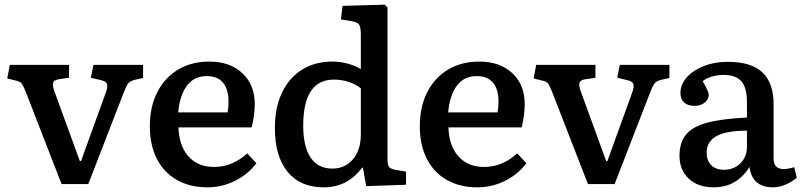

<svg xmlns="http://www.w3.org/2000/svg" viewBox="-20 -786 3426 820"><path d="M243 0 91 -391Q81 -417 74 -427.5Q67 -438 47 -442L11 -451L22 -509H275V-454L229 -447Q211 -444 207 -433Q203 -422 212 -397L321 -98H326L432 -391Q441 -415 437 -427Q433 -439 410 -444L368 -454L379 -509H591V-453L555 -445Q537 -440 529 -431.5Q521 -423 509 -392L357 0Z M866 14Q790 14 734.5 -18Q679 -50 649.5 -108.5Q620 -167 620 -246Q620 -331 652 -393Q684 -455 741 -489Q798 -523 874 -523Q962 -523 1015 -473.5Q1068 -424 1068 -341Q1068 -296 1055 -242H742Q745 -162 785.5 -117.5Q826 -73 894 -73Q935 -73 971 -88.5Q1007 -104 1036 -131L1075 -89Q1040 -42 984.5 -14Q929 14 866 14ZM741 -306H952Q956 -326 956 -352Q956 -405 932.5 -433Q909 -461 863 -461Q809 -461 778.5 -420.5Q748 -380 741 -306Z M1362 14Q1262 14 1208 -52.5Q1154 -119 1154 -239Q1154 -326 1184 -389.5Q1214 -453 1269 -488Q1324 -523 1400 -523Q1434 -523 1466 -514Q1498 -505 1521 -491V-637Q1521 -670 1513.5 -681Q1506 -692 1479 -696L1436 -703L1443 -761L1623 -766L1635 -754V-106Q1635 -82 1641 -73.5Q1647 -65 1668 -61L1714 -53V3L1544 9L1530 -70H1527Q1497 -30 1456.5 -8Q1416 14 1362 14ZM1399 -66Q1454 -66 1487.5 -106Q1521 -146 1521 -211V-409Q1472 -446 1406 -446Q1275 -446 1275 -249Q1275 -159 1307 -112.5Q1339 -66 1399 -66Z M2019 14Q1943 14 1887.5 -18Q1832 -50 1802.5 -108.5Q1773 -167 1773 -246Q1773 -331 1805 -393Q1837 -455 1894 -489Q1951 -523 2027 -523Q2115 -523 2168 -473.5Q2221 -424 2221 -341Q2221 -296 2208 -242H1895Q1898 -162 1938.5 -117.5Q1979 -73 2047 -73Q2088 -73 2124 -88.5Q2160 -104 2189 -131L2228 -89Q2193 -42 2137.5 -14Q2082 14 2019 14ZM1894 -306H2105Q2109 -326 2109 -352Q2109 -405 2085.5 -433Q2062 -461 2016 -461Q1962 -461 1931.5 -420.5Q1901 -380 1894 -306Z M2491 0 2339 -391Q2329 -417 2322 -427.5Q2315 -438 2295 -442L2259 -451L2270 -509H2523V-454L2477 -447Q2459 -444 2455 -433Q2451 -422 2460 -397L2569 -98H2574L2680 -391Q2689 -415 2685 -427Q2681 -439 2658 -444L2616 -454L2627 -509H2839V-453L2803 -445Q2785 -440 2777 -431.5Q2769 -423 2757 -392L2605 0Z M3027 14Q2961 14 2921.5 -23Q2882 -60 2882 -121Q2882 -178 2910.5 -212Q2939 -246 3002 -262.5Q3065 -279 3170 -284V-352Q3170 -411 3146.5 -438.5Q3123 -466 3070 -466Q3044 -466 3019 -458.5Q2994 -451 2981 -439Q3007 -395 3007 -381Q3007 -362 2990 -348Q2973 -334 2947 -334Q2917 -334 2901.5 -348.5Q2886 -363 2886 -389Q2886 -425 2913 -455.5Q2940 -486 2986 -504Q3032 -522 3088 -522Q3188 -522 3236 -477Q3284 -432 3284 -339V-108Q3284 -64 3327 -64Q3347 -64 3372 -72L3383 -27Q3364 -10 3336 2Q3308 14 3282 14Q3192 14 3181 -73Q3155 -31 3117 -8.5Q3079 14 3027 14ZM3072 -61Q3114 -61 3142 -88.5Q3170 -116 3170 -158V-228Q3083 -228 3040.5 -205Q2998 -182 2998 -134Q2998 -100 3017.5 -80.5Q3037 -61 3072 -61Z"/></svg>

Font: Literata Medium
Style: Regular
Weight: 500
Designer: Latin by Veronika Burian and Jose Scaglione. Greek by Irene Vlachou. Cyrillic by Vera Evstafieva.
Foundry: TypeTogether
Version: Version 3.103; ttfautohint (v1.8.4.7-5d5b);gftools[0.9.29]